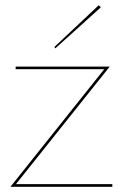

<svg xmlns="http://www.w3.org/2000/svg" viewBox="-20 -715 470 735"><path d="M366 -687 192 -530 188 -535 358 -695ZM379 -450H40V-460H400L41 -10H410V0H20Z"/></svg>

Font: Jost* Hairline
Style: Regular
Weight: 100
Version: Version 3.7